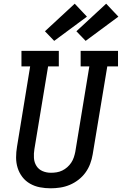

<svg xmlns="http://www.w3.org/2000/svg" viewBox="-20 -1010 660 1038"><path d="M254 8Q224 8 195.5 2.5Q167 -3 142.5 -17Q118 -31 101 -53Q84 -75 75.5 -102Q67 -129 67 -158.5Q67 -188 72 -217L143 -651H96V-735H298V-651H240L166 -204Q162 -180 163.5 -156Q165 -132 177 -113Q189 -94 210 -85Q231 -76 255 -76Q255 -76 255.5 -76Q256 -76 256 -76Q271 -76 286.5 -78.5Q302 -81 316.5 -88Q331 -95 343.5 -106Q356 -117 365 -130.5Q374 -144 379 -159Q384 -174 387 -189L463 -651H416V-735H618V-651H560L481 -175Q477 -150 467.5 -124.5Q458 -99 442 -77Q426 -55 404 -38Q382 -21 357 -10.5Q332 0 305.5 4Q279 8 254 8ZM443 -789 393 -841 554 -990 620 -920ZM273 -789 223 -841 384 -990 450 -920Z"/></svg>

Font: Iosevka Curly Slab MdEx
Style: Italic
Weight: 500
Width: 7
Italic angle: -9°
Monospace: yes
Designer: Belleve Invis
Foundry: Belleve Invis
Version: Version 11.0.0; ttfautohint (v1.8.3)